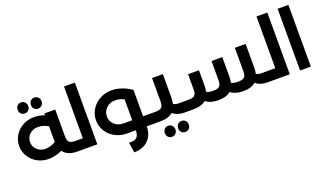

<svg xmlns="http://www.w3.org/2000/svg" viewBox="-85 -1347 3712 2178"><g transform="rotate(-20 1770.5 -258.0)"><path d="M224.1 -609.9Q196.8 -609.9 179 -628.7Q161.1 -647.5 161.1 -675.8Q161.1 -705.1 179 -724.1Q196.8 -743.2 224.1 -743.2Q252.4 -743.2 270.8 -724.1Q289.1 -705.1 289.1 -675.8Q289.1 -647 270.8 -628.4Q252.4 -609.9 224.1 -609.9ZM384.8 -609.9Q357.4 -609.9 339.6 -628.7Q321.8 -647.5 321.8 -675.8Q321.8 -705.1 339.6 -724.1Q357.4 -743.2 384.8 -743.2Q413.1 -743.2 431.6 -724.1Q450.2 -705.1 450.2 -675.8Q450.2 -647 431.6 -628.4Q413.1 -609.9 384.8 -609.9ZM668 -121.1Q688 -121.1 688 -61Q688 0 668 0H639.2Q518.1 0 467.8 -70.8Q384.3 -32.2 303.2 -32.2Q231.4 -32.2 170.4 -65.2Q109.4 -98.1 73.2 -156.2Q37.1 -214.4 37.1 -284.2Q37.1 -353.5 73.2 -411.6Q109.4 -469.7 170.7 -502.9Q231.9 -536.1 304.2 -536.1Q367.2 -536.1 432.1 -513.2V-534.2H563V-212.9Q563 -162.6 582 -141.8Q601.1 -121.1 651.9 -121.1ZM307.1 -152.8Q369.1 -152.8 433.1 -189.9Q432.1 -196.8 432.1 -211.9V-379.9Q372.6 -415 307.1 -415Q248.5 -415 208.3 -377.2Q168 -339.4 168 -284.2Q168 -229 208.3 -190.9Q248.5 -152.8 307.1 -152.8Z M746.1 -745.1H877V0H668Q647.9 0 647.9 -61Q647.9 -121.1 668 -121.1H746.1Z M1583.5 -121.1Q1603.5 -121.1 1603.5 -61Q1603.5 0 1583.5 0H1473.6Q1471.7 107.4 1408.9 167.7Q1346.2 228 1239.7 229L1220.7 106Q1283.7 111.3 1312.3 86.9Q1340.8 62.5 1342.3 0H1236.3Q1160.2 0 1095.7 -33.7Q1031.2 -67.4 993.4 -127.2Q955.6 -187 955.6 -258.8Q955.6 -331.1 993.4 -391.4Q1031.2 -451.7 1095.9 -486.3Q1160.6 -521 1236.3 -521Q1292 -521 1353.3 -500.7Q1414.6 -480.5 1463.4 -445.8L1473.6 -441.9V-121.1ZM1086.4 -258.8Q1086.4 -199.7 1129.4 -160.4Q1172.4 -121.1 1238.8 -121.1H1342.3V-374Q1289.1 -399.9 1238.8 -399.9Q1172.9 -399.9 1129.6 -359.1Q1086.4 -318.4 1086.4 -258.8Z M1985.4 -121.1Q2005.4 -121.1 2005.4 -61Q2005.4 0 1985.4 0H1931.6Q1845.2 0 1789.6 -45.9Q1740.2 0 1641.6 0H1583.5Q1563.5 0 1563.5 -61Q1563.5 -121.1 1583.5 -121.1H1628.4Q1678.7 -121.1 1698 -142.1Q1717.3 -163.1 1717.3 -212.9V-494.1H1847.7V-211.9Q1847.7 -174.8 1839.4 -137.2Q1863.8 -121.1 1901.4 -121.1ZM1702.6 77.1Q1731 77.1 1749.3 95.9Q1767.6 114.7 1767.6 144Q1767.6 172.9 1749.3 191.4Q1731 210 1702.6 210Q1675.3 210 1657.5 191.2Q1639.6 172.4 1639.6 144Q1639.6 114.7 1657.5 95.9Q1675.3 77.1 1702.6 77.1ZM1863.3 77.1Q1892.1 77.1 1910.4 95.9Q1928.7 114.7 1928.7 144Q1928.7 172.9 1910.2 191.4Q1891.6 210 1863.3 210Q1835.9 210 1818.1 191.2Q1800.3 172.4 1800.3 144Q1800.3 114.7 1818.1 95.9Q1835.9 77.1 1863.3 77.1Z M2991.2 -121.1Q3011.2 -121.1 3011.2 -61Q3011.2 0 2991.2 0H2931.2Q2844.7 0 2790.5 -45.9Q2739.7 0 2640.1 0Q2545.4 0 2489.3 -44.9Q2437.5 0 2340.3 0Q2245.6 0 2189.5 -44.9Q2137.7 0 2036.1 0H1985.4Q1965.3 0 1965.3 -61Q1965.3 -121.1 1985.4 -121.1H2024.4Q2078.1 -121.1 2097.2 -141.6Q2116.2 -162.1 2116.2 -212.9V-395H2247.6V-211.9Q2247.6 -169.9 2240.2 -137.2Q2267.6 -121.1 2319.3 -121.1Q2377 -121.1 2397.2 -140.6Q2417.5 -160.2 2417.5 -212.9V-444.8H2547.4V-211.9Q2547.4 -166.5 2539.6 -137.2Q2568.4 -121.1 2619.1 -121.1Q2676.8 -121.1 2697 -140.6Q2717.3 -160.2 2717.3 -212.9V-495.1H2847.2V-211.9Q2847.2 -166.5 2839.4 -137.2Q2863.8 -121.1 2900.4 -121.1Z M3069.3 -745.1H3200.2V0H2991.2Q2971.2 0 2971.2 -61Q2971.2 -121.1 2991.2 -121.1H3069.3Z M3324.7 0V-745.1H3454.6V0Z"/></g></svg>

Font: Montserrat-Arabic Medium
Style: Regular
Weight: 500
Designer: Mohamed Gaber
Foundry: Kief Type Foundry
Version: Version 5.008;PS 005.008;hotconv 1.0.88;makeotf.lib2.5.64775